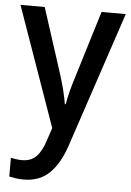

<svg xmlns="http://www.w3.org/2000/svg" viewBox="-55 -580 586 861"><g transform="rotate(5 238.5 -149.5)"><path d="M2 -539H111L208 -239Q218 -206 226 -175Q234 -144 239 -113H243Q247 -139 255.5 -172Q264 -205 275 -239L367 -539H476L271 75Q243 156 198.5 198Q154 240 85 240Q65 240 48.5 237.5Q32 235 19 232V148Q29 150 42.5 152Q56 154 70 154Q110 154 134 129Q158 104 173 56L192 -1Z"/></g></svg>

Font: Noto Sans Gujarati UI SemiCondensed Medium
Style: Regular
Weight: 500
Width: 4
Designer: Jelle Bosma - Monotype Design Team, Universal Thirst
Foundry: Monotype Imaging Inc.
Version: Version 2.106; ttfautohint (v1.8.4.7-5d5b)